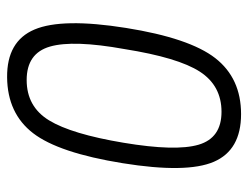

<svg xmlns="http://www.w3.org/2000/svg" viewBox="-99 -587 698 540"><g transform="rotate(-90 250.0 -317.0)"><path d="M61 -321Q90 -501 145.5 -573Q201 -645 302.5 -646Q404 -647 437 -569Q470 -491 441.5 -312Q413 -133 356.5 -60.5Q300 12 199 12Q98 12 65 -64.5Q32 -141 61 -321ZM382 -316Q408 -460 389 -525.5Q370 -591 295 -591Q220 -591 181.5 -528Q143 -465 118.5 -318.5Q94 -172 113 -107.5Q132 -43 205.5 -43Q279 -43 318.5 -104Q358 -165 382 -316Z"/></g></svg>

Font: Lekton
Style: Italic
Weight: 400
Italic angle: -9.3°
Designer: Paolo Mazzetti, Luciano Perondi, Raffaele Flato, Elena Papassissa, Emilio Macchia, Michela Povoleri, Tobias Seemiller, R
Version: Version 3.000